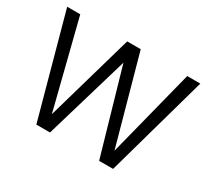

<svg xmlns="http://www.w3.org/2000/svg" viewBox="-138 -922 1242 1144"><g transform="rotate(30 483.5 -350.0)"><path d="M218 0 26 -700H116L267 -100L439 -700H532L699 -98L852 -700H942L746 0H650L483 -579L312 0Z"/></g></svg>

Font: DVN - DM Sans
Style: Regular
Weight: 400
Designer: Colophon Foundry, Jonny Pinhorn
Foundry: Colophon Foundry
Version: Version 4.004;gftools[0.9.30]